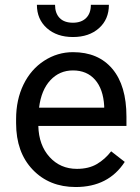

<svg xmlns="http://www.w3.org/2000/svg" viewBox="-20 -750 570 780"><path d="M45.4 0ZM287.6 9.8Q180.2 9.8 112.8 -60.8Q45.4 -131.3 45.4 -249.5V-266.1Q45.4 -344.7 75.4 -406.5Q105.5 -468.3 159.4 -503.2Q213.4 -538.1 276.4 -538.1Q379.4 -538.1 436.5 -470.2Q493.7 -402.3 493.7 -275.9V-238.3H135.7Q137.7 -160.2 181.4 -112.1Q225.1 -64 292.5 -64Q340.3 -64 373.5 -83.5Q406.7 -103 431.6 -135.3L486.8 -92.3Q420.4 9.8 287.6 9.8ZM276.4 -463.9Q221.7 -463.9 184.6 -424.1Q147.5 -384.3 138.7 -312.5H403.3V-319.3Q399.4 -388.2 366.2 -426Q333 -463.9 276.4 -463.9ZM422.4 -730.5Q422.4 -671.4 382.1 -635.5Q341.8 -599.6 276.4 -599.6Q210.9 -599.6 170.4 -635.7Q129.9 -671.9 129.9 -730.5H203.6Q203.6 -696.3 222.2 -677Q240.7 -657.7 276.4 -657.7Q310.5 -657.7 329.8 -676.8Q349.1 -695.8 349.1 -730.5Z"/></svg>

Font: Roboto-o
Style: o-Regular
Weight: 400
Designer: Google
Version: Version 2.134; 2016; ttfautohint (v1.6)